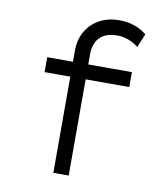

<svg xmlns="http://www.w3.org/2000/svg" viewBox="-83 -806 759 875"><g transform="rotate(10 297.0 -368.5)"><path d="M223 0V-565Q223 -615 244.5 -653.5Q266 -692 306 -714.5Q346 -737 400 -737Q442 -737 474.5 -724Q507 -711 526 -694L500 -631Q481 -647 455 -657Q429 -667 404 -667Q364 -667 340 -653.5Q316 -640 305 -616Q294 -592 294 -565V0H261Q252 0 243 0Q234 0 223 0ZM104 -445V-514H496V-445Z"/></g></svg>

Font: Lexend Mega Light
Style: Regular
Weight: 300
Version: Version 1.007